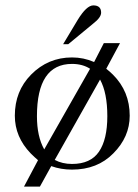

<svg xmlns="http://www.w3.org/2000/svg" viewBox="-20 -629 513 712"><path d="M233 -465H214L268 -555Q301 -609 326 -609Q355 -609 355 -582Q355 -564 325 -541ZM365 -469H425L374 -374Q387 -364 399 -352Q461 -290 461 -200Q461 -121 400 -60Q341 0 247 0Q206 0 170 -13L128 63H69L121 -35Q108 -46 94 -60Q35 -121 35 -200Q35 -291 95 -352Q158 -416 247 -416Q290 -416 329 -399ZM117 -198Q117 -123 144 -75L314 -374Q286 -392 247 -392Q117 -392 117 -198ZM247 -21Q316 -21 347 -66.5Q378 -112 378 -198Q378 -285 351 -334L183 -36Q211 -21 247 -21Z"/></svg>

Font: New Athena Unicode
Style: Regular
Weight: 400
Designer: J. Rusten 1997; rev. by R. Hancock 2001, 2002, rev. by D. Mastronarde 2002-2021
Foundry: GreekKeys New Athena Unicode
Version: Version 5.008